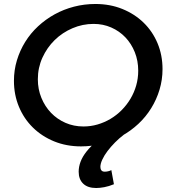

<svg xmlns="http://www.w3.org/2000/svg" viewBox="-20 -727 850 964"><path d="M459 -707Q532.5 -707 594.2 -682Q656 -657 701 -613.2Q746 -569.5 771 -509.8Q796 -450 796 -380Q796 -326.5 781 -276.8Q766 -227 739.2 -183.8Q712.5 -140.5 674.8 -105.2Q637 -70 591.8 -44.8Q546.5 -19.5 494.5 -5.8Q442.5 8 387 8Q313.5 8 251.8 -17.2Q190 -42.5 145 -86.8Q100 -131 75 -191.2Q50 -251.5 50 -321Q50 -375 65 -424.5Q80 -474 106.8 -517Q133.5 -560 171.2 -595Q209 -630 254.2 -655Q299.5 -680 351.5 -693.5Q403.5 -707 459 -707ZM450 -607Q394.5 -607 343.8 -585.2Q293 -563.5 254.5 -525.8Q216 -488 193 -437.5Q170 -387 170 -329Q170 -279 187.8 -235.8Q205.5 -192.5 236.2 -160.5Q267 -128.5 308.8 -110.2Q350.5 -92 399 -92Q435.5 -92 469.8 -102Q504 -112 534.8 -130.2Q565.5 -148.5 591 -174.2Q616.5 -200 635 -231Q653.5 -262 663.8 -297.8Q674 -333.5 674 -372Q674 -422 656.8 -465Q639.5 -508 609.5 -539.5Q579.5 -571 538.5 -589Q497.5 -607 450 -607ZM601 -50Q578.5 -33 557.5 -11.8Q536.5 9.5 520 31.2Q503.5 53 493.8 74Q484 95 484 111Q484 121.5 489 128.2Q494 135 506 135Q513.5 135 522.8 133Q532 131 539 127L552 198Q526.5 208.5 503.5 212.8Q480.5 217 463 217Q420.5 217 397.8 195.2Q375 173.5 375 135Q375 110.5 384.5 85Q394 59.5 415 33Q436 6.5 470.2 -21.5Q504.5 -49.5 554 -80Z"/></svg>

Font: Argentum Sans
Style: Italic
Weight: 400
Italic angle: -11.3099°
Designer: Julieta Ulanovsky, Owen Earl, Rasmus Andersson, Cristiano Sobral
Foundry: The Argentum Sans Project Authors
Version: Version 3.131; ttfautohint (v1.8.4.7-5d5b-dirty)